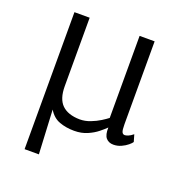

<svg xmlns="http://www.w3.org/2000/svg" viewBox="-132 -674 928 972"><g transform="rotate(20 332.0 -188.0)"><path d="M105 181V-557H187V-188Q187 -120 219.2 -88.5Q251.5 -57 315 -56Q343.5 -56 371.5 -66.8Q399.5 -77.5 421.8 -91.5Q444 -105.5 456 -115V-557H537V-111Q537 -79 541.8 -69Q546.5 -59 557 -59Q562.5 -59 574.2 -63.2Q586 -67.5 601 -80L612 -42Q608 -35 594.2 -23.5Q580.5 -12 560.8 -3Q541 6 519 6Q493.5 6 479 -10.8Q464.5 -27.5 466 -67Q453.5 -54.5 431.5 -36.8Q409.5 -19 378.5 -5.5Q347.5 8 308 8Q265 8 229 -5Q193 -18 170 -56L182 181Z"/></g></svg>

Font: Merriweather Sans Light
Style: Regular
Weight: 300
Designer: Eben Sorkin
Foundry: Eben Sorkin
Version: Version 2.001; ttfautohint (v1.8.3)